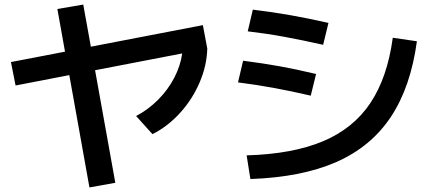

<svg xmlns="http://www.w3.org/2000/svg" viewBox="-20 -778 1915 848"><path d="M28.3 -503.9 267.1 -549.8 233.4 -738.3 347.7 -757.8 381.3 -571.8 876 -667 895.5 -563.5Q893.6 -488.8 861.8 -414.3Q830.1 -339.8 775.4 -279.5Q720.7 -219.2 653.3 -185.5L581.1 -265.6Q635.3 -293.9 678.7 -337.9Q722.2 -381.8 749.8 -434.8Q777.3 -487.8 784.7 -542L399.9 -467.8L489.3 29.3L375 49.8L286.1 -446.3L48.8 -400.4Z M1714.8 -611.3 1821.3 -595.7Q1793.9 -393.6 1706.3 -261.7Q1618.7 -129.9 1465.6 -62.5Q1312.5 4.9 1085.9 12.7L1069.3 -91.8Q1272.5 -97.7 1406.5 -154.1Q1540.5 -210.4 1615.7 -322.8Q1690.9 -435.1 1714.8 -611.3ZM1031.2 -414.1 1053.7 -509.8Q1138.7 -499 1214.6 -485.4Q1290.5 -471.7 1376 -451.2L1352.5 -355.5Q1264.2 -376 1188.2 -389.9Q1112.3 -403.8 1031.2 -414.1ZM1074.2 -639.6 1096.7 -735.4Q1182.1 -725.1 1261.2 -711.2Q1340.3 -697.3 1430.7 -676.8L1407.2 -580.1Q1314 -601.1 1235.4 -615.5Q1156.7 -629.9 1074.2 -639.6Z"/></svg>

Font: Pretendard JP SemiBold
Style: Regular
Weight: 600
Designer: Base glyphs from Inter by Rasmus Andersson; Hangeul glyphs from Noto Sans CJK(Source Han Sans) by Jang Soo-young and Kan
Foundry: Kil Hyung-jin
Version: Version 1.309